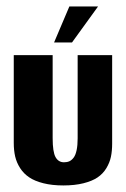

<svg xmlns="http://www.w3.org/2000/svg" viewBox="-20 -559 384 586"><path d="M145 -429.3H199.7L279.3 -539.3H191.7ZM173.3 7Q208.3 7 234.8 0.3Q261.3 -6.3 277.8 -17.5Q294.3 -28.7 304.5 -45.5Q314.7 -62.3 318.5 -80.3Q322.3 -98.3 322.3 -120.7V-390.7H217V-136.7Q217 -115.3 213.8 -100.5Q210.7 -85.7 204.7 -77.8Q198.7 -70 191.7 -66.8Q184.7 -63.7 175.3 -63.7Q158.3 -63.7 149.5 -79.5Q140.7 -95.3 140.7 -137.7V-390.7H22V-122.7Q22 -100 26.3 -81.3Q30.7 -62.7 41.5 -45.8Q52.3 -29 69.2 -17.7Q86 -6.3 112.5 0.3Q139 7 173.3 7Z"/></svg>

Font: Jomhuria
Style: Regular
Weight: 400
Designer: Arabic design by Kourosh Beigpour, Latin design by Eben Sorkin, engineering by Lasse Fister and Khaled Hosney
Version: Version 1.0010